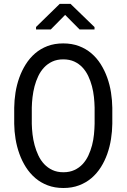

<svg xmlns="http://www.w3.org/2000/svg" viewBox="-20 -940 640 970"><path d="M457.5 -803.2V-791H382.3L309.1 -864.7L236.3 -791H162.1V-803.7L281.7 -920.4H336.4ZM547.4 -314.5Q546.9 -276.4 540.8 -237.5Q534.7 -198.7 522 -162.6Q509.3 -126.5 489.5 -95.2Q469.7 -64 442.4 -40.5Q415 -17.1 379.6 -3.7Q344.2 9.8 300.3 9.8Q256.3 9.8 220.9 -3.7Q185.5 -17.1 158.2 -40.5Q130.9 -64 110.8 -95.5Q90.8 -127 77.9 -163.1Q64.9 -199.2 58.6 -237.8Q52.2 -276.4 51.8 -314.5V-395.5Q52.2 -433.6 58.3 -472.4Q64.5 -511.2 77.4 -547.4Q90.3 -583.5 110.1 -615Q129.9 -646.5 157.2 -670.2Q184.6 -693.8 220 -707.3Q255.4 -720.7 299.3 -720.7Q343.3 -720.7 378.9 -707.3Q414.6 -693.8 441.9 -670.4Q469.2 -647 489 -615.5Q508.8 -584 521.7 -547.9Q534.7 -511.7 540.8 -472.7Q546.9 -433.6 547.4 -395.5ZM458 -396.5Q457.5 -421.9 454.6 -449.5Q451.7 -477.1 444.6 -504.2Q437.5 -531.2 425.8 -555.9Q414.1 -580.6 396.5 -599.4Q378.9 -618.2 355 -629.2Q331.1 -640.1 299.3 -640.1Q268.1 -640.1 244.1 -628.9Q220.2 -617.7 202.6 -598.9Q185.1 -580.1 173.3 -555.4Q161.6 -530.8 154.5 -503.7Q147.5 -476.6 144.3 -449Q141.1 -421.4 140.6 -396.5V-314.5Q141.1 -289.6 144.3 -261.7Q147.5 -233.9 154.8 -206.8Q162.1 -179.7 173.8 -154.8Q185.5 -129.9 203.1 -111.1Q220.7 -92.3 244.6 -81.1Q268.6 -69.8 300.3 -69.8Q332 -69.8 356.2 -81.1Q380.4 -92.3 397.7 -111.1Q415 -129.9 426.5 -154.5Q438 -179.2 445.1 -206.3Q452.1 -233.4 454.8 -261.2Q457.5 -289.1 458 -314.5Z"/></svg>

Font: TypoPRO Roboto Mono
Style: Regular
Weight: 400
Designer: Google
Version: Version 2.000986; 2015; ttfautohint (v1.3)